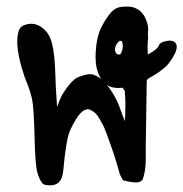

<svg xmlns="http://www.w3.org/2000/svg" viewBox="-20 -553 549 575"><path d="M422.9 -449.7Q424.3 -444.3 423.1 -433.1Q421.9 -421.9 421.9 -411.4Q421.9 -400.9 422.4 -394Q422.9 -387.2 426.8 -392.1Q451.2 -405.3 455.6 -416.5Q460 -427.7 481.2 -430.7Q502.4 -433.6 507.8 -420.4Q513.2 -407.2 498.5 -382.8Q485.4 -360.4 472.7 -350.1Q460 -339.8 449.7 -333Q439.5 -326.2 429.4 -320.8Q419.4 -315.4 419.4 -310.5L416.5 -114.7Q416.5 -103 416.5 -75.2Q416.5 -47.4 409.7 -22.9Q407.7 -10.3 394.8 -7.3Q381.8 -4.4 348.1 -13.2L338.9 -30.8Q326.2 -78.1 310.5 -121.6Q294.9 -165 291.7 -171.9Q288.6 -178.7 277.1 -199Q265.6 -219.2 246.1 -225.6Q227.5 -228.5 207.3 -195.3Q187 -162.1 182.9 -140.9Q178.7 -119.6 176 -101.1Q173.3 -82.5 169.4 -41.5Q167 -21.5 160.4 -12.2Q153.8 -2.9 144 0Q134.3 2.9 122.6 1.7Q110.8 0.5 107.4 -3.4Q97.7 -15.1 91.6 -37.4Q85.4 -59.6 83.5 -144Q81.5 -228.5 76.2 -255.1Q70.8 -281.7 53.7 -322.3Q31.7 -388.2 31.7 -427.5Q31.7 -466.8 47.9 -475.6Q76.7 -489.3 102.3 -472.9Q127.9 -456.5 136 -421.9Q144 -387.2 145.3 -340.8Q146.5 -294.4 150.9 -232.9L161.1 -258.8Q169.9 -277.3 186 -297.6Q202.1 -317.9 216.3 -323Q230.5 -328.1 241 -330.1Q251.5 -332 260.7 -329.1Q277.8 -322.8 291.5 -308.3Q305.2 -293.9 317.1 -274.9Q329.1 -255.9 337.4 -233.9Q345.7 -211.9 353 -191.9Q353.5 -188.5 354 -193.8Q354.5 -199.2 355 -209.2Q355.5 -219.2 355.5 -230.2Q355.5 -241.2 355.5 -251.5Q353.5 -281.7 353.8 -281Q354 -280.3 346.7 -290.5Q333.5 -288.1 317.6 -291.3Q301.8 -294.4 289.1 -308.1Q276.4 -321.8 269.8 -348.4Q263.2 -375 268.6 -418.5Q272.5 -448.7 282.5 -469.2Q292.5 -489.7 306.4 -508.5Q320.3 -527.3 335.9 -531Q351.6 -534.7 372.6 -532.7Q390.1 -528.8 400.6 -519Q411.1 -509.3 416.5 -496.1Q421.9 -482.9 423.1 -474.6Q424.3 -466.3 422.9 -449.7ZM341.8 -430.7Q335.9 -430.7 331.1 -423.8Q326.2 -417 324.7 -409.9Q323.2 -402.8 326.2 -396.2Q329.1 -389.6 337.4 -389.6Q340.8 -389.6 343.8 -396.2Q346.7 -402.8 347.4 -409.9Q348.1 -417 346.9 -423.8Q345.7 -430.7 341.8 -430.7Z"/></svg>

Font: AKL 022
Style: Regular
Weight: 400
Designer: AKL
Foundry: AKL
Version: Version 2.053;August 19, 2024;FontCreator 13.0.0.2675 64-bit